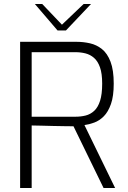

<svg xmlns="http://www.w3.org/2000/svg" viewBox="-20 -944 642 964"><path d="M81 0V-734H366Q399 -734 432 -726.5Q465 -719 492 -697.5Q519 -676 535 -634Q551 -592 551 -524Q551 -461 537 -421.5Q523 -382 501 -360Q479 -338 453 -328.5Q427 -319 404 -316L558 0H500L349 -310Q332 -310 305 -310.5Q278 -311 248 -311.5Q218 -312 189 -313Q160 -314 139 -314V0ZM139 -358H359Q386 -358 410 -364Q434 -370 453 -387.5Q472 -405 482.5 -438Q493 -471 493 -524Q493 -575 482 -606Q471 -637 452 -653.5Q433 -670 409 -676Q385 -682 359 -682H139ZM269 -791 155 -924H192L291 -820L400 -924H437L311 -791Z"/></svg>

Font: Exo Thin Light
Style: Regular
Weight: 300
Version: Version 2.000